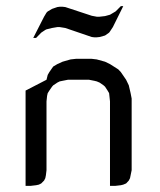

<svg xmlns="http://www.w3.org/2000/svg" viewBox="-20 -603 520 623"><path d="M63 0V-309.1L130.9 -344.2L134.8 -359.9L140.1 -369.1L148.9 -381.8L152.8 -387.2L166 -395L183.1 -402.8L209 -410.2L226.1 -412.1H277.8L293.9 -410.2L320.8 -402.8L336.9 -395L363.8 -377.9L372.1 -369.1L389.2 -344.2L397.9 -326.2L403.8 -300.8L407.2 -283.2V-50.8L403.8 -34.2L401.9 -24.9L397.9 -17.1L389.2 -7.8L379.9 -3.9L372.1 -2L355 0H336.9V-273.9L335 -292L334 -300.8L329.1 -309.1L320.8 -321.8L315.9 -326.2L303.2 -335L293.9 -338.9L286.1 -340.8L269 -344.2H200.2L183.1 -340.8L173.8 -338.9L166 -335L152.8 -326.2L148.9 -321.8L140.1 -309.1L134.8 -300.8L132.8 -292L130.9 -273.9V-50.8L128.9 -34.2L127 -24.9L123 -17.1L113.8 -7.8L106 -3.9L97.2 -2L80.1 0ZM87.9 -480 123 -548.8 130.9 -562 134.8 -565.9 148.9 -574.2 166 -580.1 173.8 -581.1H183.1L191.9 -580.1L277.8 -551.8L293.9 -548.8H303.2L320.8 -550.8L336.9 -555.2L341.8 -558.1L355 -565.9L372.1 -583H379.9L346.2 -515.1L336.9 -501L334 -497.1L320.8 -487.8L303.2 -482.9L293.9 -481.9H286.1L277.8 -482.9L191.9 -512.2L173.8 -515.1H166L148.9 -512.2L130.9 -507.8L127 -505.9L113.8 -497.1L97.2 -480Z"/></svg>

Font: Petahja
Style: Regular
Weight: 400
Designer: T. Christopher White
Version: Version 1.1